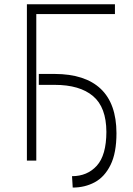

<svg xmlns="http://www.w3.org/2000/svg" viewBox="-20 -747 620 893"><path d="M514.6 -727.3V-681.5H148.8V0H105.1V-727.3ZM160.5 -352.3V-403.1H234.4Q375.7 -402.7 448.5 -333.8Q521.3 -264.9 521.7 -127.8Q521.7 -35.5 494.1 20.2Q466.6 76 420.6 100.7Q374.6 125.4 318.2 125.4L315 72.4Q386 72.4 430.2 23.8Q474.4 -24.9 474.8 -133.5Q474.4 -248.2 412.6 -300.2Q350.9 -352.3 234.4 -352.3Z"/></svg>

Font: Inter Extra Light BETA
Style: Regular
Weight: 200
Designer: Rasmus Andersson
Foundry: rsms
Version: Version 3.011;git-f93a4a705